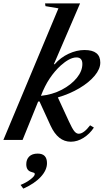

<svg xmlns="http://www.w3.org/2000/svg" viewBox="-61 -831 631 1140"><path d="M359.5 10.5Q283 10.5 239 -85.5L173.5 -228.5L165.5 -228L73 0H-41L286 -781.5L209 -794.5L206.5 -811H414.5L259 -450L263.5 -449.5Q298.5 -489.5 346.2 -511.8Q394 -534 441 -534Q534.5 -534 534.5 -459.5Q534.5 -421.5 501.2 -381.5Q468 -341.5 410.8 -307.5Q353.5 -273.5 282.5 -252.5L348 -110.5Q367.5 -68 379.8 -52.5Q392 -37 406.5 -37Q436 -37 474 -87L496.5 -73.5Q471.5 -35.5 434.8 -12.5Q398 10.5 359.5 10.5ZM182 -262Q250 -269 305.8 -298.2Q361.5 -327.5 394.8 -368.2Q428 -409 428 -451Q428 -490 393 -490Q372 -490 348.2 -477.2Q324.5 -464.5 299.5 -442Q264 -409.5 234.5 -365.8Q205 -322 182 -262ZM77.5 289 61 267Q94 254 119.8 234.2Q145.5 214.5 145.5 202.5Q145.5 197.5 141.5 195.2Q137.5 193 125.5 190Q95 182 95 144Q95 115.5 112.5 98.2Q130 81 163 81Q218 81 218 138Q218 179 181.2 219Q144.5 259 77.5 289Z"/></svg>

Font: Libre Caslon Text Medium Italic
Style: Regular
Weight: 500
Italic angle: -22.583°
Designer: Pablo Impallari, Rodrigo Fuenzalida, Katja Schimmel
Foundry: Pablo Impallari, Rodrigo Fuenzalida
Version: Version 2.000